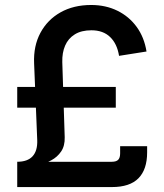

<svg xmlns="http://www.w3.org/2000/svg" viewBox="-20 -758 665 778"><path d="M49.8 -80.1V-102.5Q91.8 -102.5 112.1 -124.8Q132.3 -147 130.9 -189.5L118.2 -501.5Q115.2 -571.8 143.8 -625Q172.4 -678.2 225.3 -708Q278.3 -737.8 349.6 -737.8Q408.2 -737.8 455.6 -714.6Q502.9 -691.4 533.7 -649.2Q564.5 -606.9 573.7 -549.3L462.4 -531.7Q454.6 -580.6 426.3 -607.9Q397.9 -635.3 350.6 -635.3Q309.6 -635.3 283 -618.7Q256.3 -602.1 243.9 -573.2Q231.4 -544.4 232.4 -506.3L242.2 -202.1Q243.2 -167 227.8 -144.3Q212.4 -121.6 187.7 -108.4Q163.1 -95.2 135.7 -89.1Q108.4 -83 85.2 -81.5Q62 -80.1 49.8 -80.1ZM49.8 0V-102.5H433.1Q451.2 -102.5 459 -110.6Q466.8 -118.7 466.8 -136.7V-165.5H576.2V-140.6Q576.2 -71.3 541 -35.6Q505.9 0 433.6 0ZM49.8 -321.8V-405.8H449.2V-321.8Z"/></svg>

Font: Inter Cardless
Style: Medium
Weight: 500
Designer: Rasmus Andersson
Foundry: rsms
Version: Version 4.001;git-9221beed3